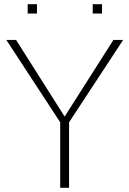

<svg xmlns="http://www.w3.org/2000/svg" viewBox="-20 -889 613 909"><path d="M265 0V-310L10 -700H56L286 -337L517 -700H563L307 -310V0ZM111 -825V-869H155V-825ZM419 -825V-869H463V-825Z"/></svg>

Font: Panamera Light
Style: Regular
Weight: 300
Designer: Bastien Sozeau
Foundry: NBR — Bastien Sozeau
Version: Version 3.002; ttfautohint (v1.8.4.7-5d5b);gftools[0.9.33]